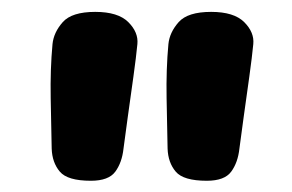

<svg xmlns="http://www.w3.org/2000/svg" viewBox="-20 -817 498 328"><path d="M69.7 -741.7Q71.7 -761.7 87.2 -779.2Q102.7 -796.7 142.7 -796.7Q181.7 -796.7 199.2 -779.2Q216.7 -761.7 214.7 -741.7Q212.7 -720.7 207.9 -686Q203.1 -651.3 198.3 -617.3Q193.6 -583.2 191 -563.2Q188.4 -539.3 177 -523.8Q165.6 -508.2 135.3 -508.2Q95.3 -508.2 82.2 -523.8Q69.1 -539.3 68.3 -563.2Q67.6 -600.2 66.6 -649.4Q65.7 -698.7 69.7 -741.7ZM267.7 -741.7Q269.7 -761.7 285.2 -779.2Q300.7 -796.7 340.7 -796.7Q379.7 -796.7 397.2 -779.2Q414.7 -761.7 412.7 -741.7Q410.7 -720.7 405.9 -686Q401.1 -651.3 396.3 -617.3Q391.6 -583.2 389 -563.2Q386.4 -539.3 375 -523.8Q363.6 -508.2 333.3 -508.2Q293.3 -508.2 280.2 -523.8Q267.1 -539.3 266.3 -563.2Q265.6 -600.2 264.6 -649.4Q263.7 -698.7 267.7 -741.7Z"/></svg>

Font: Playpen Sans Thai
Style: Regular
Weight: 400
Designer: Sirin Gunkloy, Laura Meseguer, Veronika Burian, José Scaglione
Foundry: TypeTogether
Version: Version 2.000